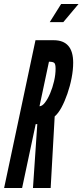

<svg xmlns="http://www.w3.org/2000/svg" viewBox="-28 -935 410 955"><path d="M-7.5 0H82L149.5 -317.5H157.5L136 0H224L244 -356Q261.5 -370.5 277.8 -400.5Q294 -430.5 307.2 -468.8Q320.5 -507 328.2 -547.2Q336 -587.5 336 -623Q336 -735 239 -735H148.5ZM168.5 -406.5 215.5 -628Q236.5 -628 242.5 -621.5Q248.5 -615 248.5 -593Q248.5 -564 241 -531.5Q233.5 -499 221.5 -470.8Q209.5 -442.5 195.5 -424.5Q181.5 -406.5 168.5 -406.5ZM219.5 -825H287L362.5 -915H276Z"/></svg>

Font: League Gothic SemiCondensed Italic
Style: Regular
Weight: 400
Width: 4
Designer: The League of Moveable Type
Version: Version 1.600; ttfautohint (v1.8.3)